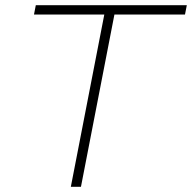

<svg xmlns="http://www.w3.org/2000/svg" viewBox="-20 -720 740 740"><path d="M253 0 382 -664H111L118 -700H700L693 -664H421L292 0Z"/></svg>

Font: REM Medium Thin
Style: Italic
Weight: 250
Italic angle: -11°
Version: Version 1.005;gftools[0.9.28]